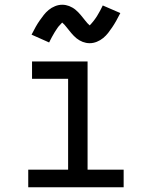

<svg xmlns="http://www.w3.org/2000/svg" viewBox="-20 -789 640 809"><path d="M99 0V-74H267V-457H115V-530H349V-74H501V0ZM358 -607Q350 -607 342.5 -608.5Q335 -610 328.5 -612.5Q322 -615 315 -619Q308 -623 302.5 -627.5Q297 -632 291 -638Q285 -644 280.5 -649.5Q276 -655 271.5 -660.5Q267 -666 261.5 -673Q256 -680 251.5 -685Q247 -690 242 -694Q240 -692 236 -687.5Q232 -683 230 -681Q228 -679 225.5 -676Q223 -673 221 -669.5Q219 -666 216 -662Q213 -658 210.5 -653.5Q208 -649 205 -644Q202 -639 199 -633.5Q196 -628 193 -622Q190 -616 187 -610L176 -615L113 -643Q122 -661 130.5 -676Q139 -691 147.5 -703Q156 -715 164.5 -726Q173 -737 185 -747Q197 -757 212 -763Q227 -769 242 -769Q250 -769 257.5 -767.5Q265 -766 271.5 -763.5Q278 -761 285 -757Q292 -753 297.5 -748.5Q303 -744 309 -738Q315 -732 319.5 -726.5Q324 -721 328.5 -715.5Q333 -710 338.5 -703Q344 -696 348.5 -691Q353 -686 358 -682Q360 -684 364 -688.5Q368 -693 370 -695.5Q372 -698 374.5 -701Q377 -704 379 -707Q381 -710 384 -714Q387 -718 389.5 -722.5Q392 -727 395 -732Q398 -737 401 -742.5Q404 -748 407 -754Q410 -760 413 -766L487 -734Q478 -716 469.5 -701Q461 -686 452.5 -673.5Q444 -661 435.5 -650Q427 -639 415 -629Q403 -619 388 -613Q373 -607 358 -607Z"/></svg>

Font: Iosevka Curly Slab Extended
Style: Regular
Weight: 400
Width: 7
Monospace: yes
Designer: Belleve Invis
Foundry: Belleve Invis
Version: Version 11.1.0; ttfautohint (v1.8.3)